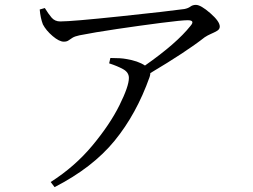

<svg xmlns="http://www.w3.org/2000/svg" viewBox="-20 -727 1040 788"><path d="M143 -688 164 -694Q178 -671 191.5 -655Q205 -639 227 -639Q275 -639 474 -660Q673 -681 737 -690Q752 -693 761.5 -700Q771 -707 784 -707Q804 -707 843 -673Q882 -639 882 -618Q882 -607 871 -600.5Q860 -594 846 -588Q832 -582 820 -574Q745 -515 597 -427Q597 -420 594 -411Q540 -259 450 -149Q360 -39 204 41L188 20Q287 -43 359 -129.5Q431 -216 470 -294.5Q509 -373 509 -407Q509 -430 485.5 -443Q462 -456 428 -467L433 -489Q477 -489 497 -485Q547 -477 575 -458Q705 -549 762 -621Q782 -644 750 -644Q726 -644 640.5 -633Q555 -622 460.5 -608Q366 -594 306 -582Q287 -578 277.5 -572Q268 -566 261 -561Q254 -556 242 -556Q223 -556 196 -579Q169 -602 156 -627Q146 -653 143 -688Z"/></svg>

Font: Han-Nom Khai
Style: Regular
Weight: 400
Version: Version 1.200;June 22, 2023;FontCreator 14.0.0.2814 64-bit